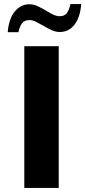

<svg xmlns="http://www.w3.org/2000/svg" viewBox="-20 -928 421 948"><path d="M100 -700H270V0H100ZM18 -769Q24 -837 53.5 -872Q83 -907 125 -907Q146 -907 168 -896.5Q190 -886 210 -874Q227 -863 243.5 -855.5Q260 -848 275 -848Q297 -848 308.5 -861.5Q320 -875 328 -908H381Q376 -843 348 -806.5Q320 -770 275 -770Q254 -770 233 -780Q212 -790 192 -802Q174 -812 157.5 -820.5Q141 -829 125 -829Q103 -829 90.5 -815Q78 -801 71 -769Z"/></svg>

Font: Noto Kufi Arabic ExtraBold
Style: Regular
Weight: 800
Designer: Monotype Design Team, David Williams, Khaled Hosny
Foundry: Google LLC
Version: Version 2.109; ttfautohint (v1.8.4.7-5d5b)